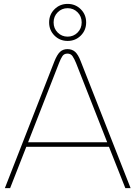

<svg xmlns="http://www.w3.org/2000/svg" viewBox="-20 -965 695 985"><path d="M5 0 259 -650Q273 -685 288 -699Q303 -713 326 -713Q350 -713 365.5 -699Q381 -685 394 -651L650 0H623L539 -212H115L32 0ZM124 -235H530L370 -642Q361 -664 352 -677Q343 -690 326 -690Q309 -690 300.5 -677.5Q292 -665 283 -642ZM327 -755Q287 -755 259.5 -782.5Q232 -810 232 -850Q232 -890 259.5 -917.5Q287 -945 327 -945Q367 -945 394.5 -917.5Q422 -890 422 -850Q422 -810 394.5 -782.5Q367 -755 327 -755ZM327 -777Q357 -777 378 -798Q399 -819 399 -850Q399 -881 378 -902Q357 -923 327 -923Q297 -923 276 -902Q255 -881 255 -850Q255 -819 276 -798Q297 -777 327 -777Z"/></svg>

Font: MuseoModerno Thin Thin
Style: Regular
Weight: 250
Version: Version 1.003